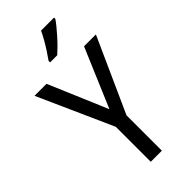

<svg xmlns="http://www.w3.org/2000/svg" viewBox="-292 -1004 1064 1064"><g transform="rotate(-45 240.5 -472.0)"><path d="M241 -368 388 -714H481L284 -277V0H197V-274L0 -714H94ZM383 -934Q374 -920 357.5 -900Q341 -880 322 -858.5Q303 -837 283.5 -817.5Q264 -798 248 -784H192V-796Q208 -818 224.5 -843.5Q241 -869 256 -895.5Q271 -922 281 -944H383Z"/></g></svg>

Font: Noto Sans Display SemiCondensed
Style: Regular
Weight: 400
Width: 4
Version: Version 2.003